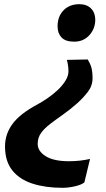

<svg xmlns="http://www.w3.org/2000/svg" viewBox="-20 -690 505 917"><path d="M359 -670Q394.5 -670 414.8 -649.5Q435 -629 435 -596Q435 -553.5 407 -522.2Q379 -491 334 -491Q293 -491 274 -511Q255 -531 255 -564Q255 -611.5 283.5 -640.8Q312 -670 359 -670ZM399 -406Q410.5 -387.5 416.2 -368Q422 -348.5 422 -316Q422 -280 398.8 -250.2Q375.5 -220.5 349 -197Q314 -166 280.5 -142.5Q247 -119 219.8 -98.2Q192.5 -77.5 176.2 -55Q160 -32.5 160 -3Q160 32 198.2 56Q236.5 80 309 80Q363 80 410 69L383 181Q370.5 192 339 199.5Q307.5 207 278 207Q197.5 207 135.8 187.2Q74 167.5 39 124Q4 80.5 4 9Q4 -49.5 39.8 -98.2Q75.5 -147 160 -192Q181.5 -203.5 206.8 -220.8Q232 -238 254.8 -259.2Q277.5 -280.5 292.2 -303.8Q307 -327 307 -350Q307 -366 304.2 -382Q301.5 -398 299 -404Z"/></svg>

Font: Merriweather Sans ExtraBold
Style: Italic
Weight: 800
Italic angle: -7.5°
Designer: Eben Sorkin
Foundry: Eben Sorkin
Version: Version 2.001; ttfautohint (v1.8.3)